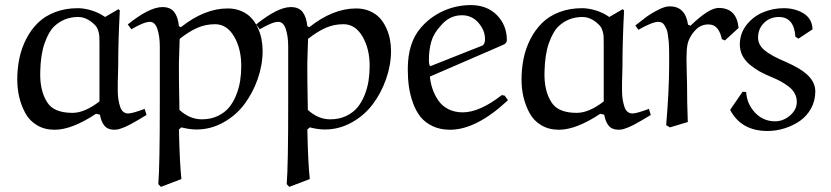

<svg xmlns="http://www.w3.org/2000/svg" viewBox="-20 -498 3267 755"><path d="M393.1 -431.2 445.8 -461.9 451.2 -457Q444.8 -337.9 444.8 -238.8Q444.8 -229 444.1 -209.2Q443.4 -189.5 443.1 -174.3Q442.9 -159.2 443.1 -139.4Q443.4 -119.6 445.8 -105.5Q448.2 -91.3 452.4 -78.4Q456.5 -65.4 464.6 -58.6Q472.7 -51.8 483.9 -51.8Q500.5 -51.8 548.8 -69.8L556.2 -45.9Q553.2 -44.4 542.5 -37.8Q531.7 -31.2 527.6 -28.8Q523.4 -26.4 513.2 -20.5Q502.9 -14.6 497.6 -11.7Q492.2 -8.8 483.2 -4.2Q474.1 0.5 468 2.7Q461.9 4.9 454.6 7.6Q447.3 10.3 441.4 11.2Q435.5 12.2 430.2 12.2Q404.3 12.2 391.1 -3.2Q377.9 -18.6 373 -46.9L357.9 -50.8Q262.7 12.2 194.8 12.2Q155.3 12.2 125.5 -5.6Q95.7 -23.4 79.6 -53.2Q63.5 -83 55.7 -116Q47.9 -148.9 47.9 -185.1Q47.9 -228.5 56.2 -268.6Q64.5 -308.6 83 -344.7Q101.6 -380.9 128.7 -407.7Q155.8 -434.6 196.3 -450.2Q236.8 -465.8 286.1 -465.8Q311.5 -465.8 340.6 -456.8Q369.6 -447.8 393.1 -431.2ZM371.1 -99.1V-329.1Q371.1 -346.2 370.6 -355.5Q370.1 -364.7 366.2 -377.4Q362.3 -390.1 355 -397.9Q323.2 -431.2 287.1 -431.2Q231.4 -431.2 191.9 -393.1Q171.4 -373 155.5 -328.4Q139.6 -283.7 138.2 -214.8Q136.2 -140.6 166 -95.2Q191.9 -54.2 265.1 -54.2Q313 -54.2 371.1 -99.1Z M693.4 206.1 612.8 236.8 602.5 226.1Q608.4 156.2 608.4 -94.2V-314.9Q608.4 -354.5 599.1 -383.3Q589.8 -412.1 569.3 -412.1Q545.9 -412.1 496.6 -382.8L482.4 -401.9Q567.4 -470.2 618.7 -470.2Q650.4 -470.2 665.3 -450.4Q680.2 -430.7 683.6 -395L691.4 -391.1Q784.2 -464.8 875.5 -464.8Q904.8 -464.8 928.7 -454.6Q952.6 -444.3 968 -427.7Q983.4 -411.1 993.7 -388.9Q1003.9 -366.7 1008.3 -344Q1012.7 -321.3 1012.7 -297.9Q1012.7 -242.7 993.4 -187.5Q974.1 -132.3 940.9 -88.1Q907.7 -43.9 858.2 -16.4Q808.6 11.2 752.4 11.2Q725.6 11.2 693.4 2.9L683.6 11.2Q686.5 145 693.4 206.1ZM685.5 -65.9Q726.1 -28.8 773.4 -28.8Q808.6 -28.8 835.9 -41.7Q863.3 -54.7 880.4 -75.2Q897.5 -95.7 908.7 -123.8Q919.9 -151.9 924.3 -180.2Q928.7 -208.5 928.7 -238.8Q928.7 -306.6 900.4 -354.7Q872.1 -402.8 825.7 -402.8Q789.1 -402.8 756.3 -388.7Q723.6 -374.5 686.5 -345.2Q686.5 -342.8 685.1 -300.5Q683.6 -258.3 683.6 -252Q683.6 -235.4 683.6 -216.1Q683.6 -196.8 683.8 -179.2Q684.1 -161.6 684.3 -144.5Q684.6 -127.4 684.8 -113.5Q685.1 -99.6 685.3 -88.9Q685.5 -78.1 685.5 -72.3Z M1198.2 206.1 1117.7 236.8 1107.4 226.1Q1113.3 156.2 1113.3 -94.2V-314.9Q1113.3 -354.5 1104 -383.3Q1094.7 -412.1 1074.2 -412.1Q1050.8 -412.1 1001.5 -382.8L987.3 -401.9Q1072.3 -470.2 1123.5 -470.2Q1155.3 -470.2 1170.2 -450.4Q1185.1 -430.7 1188.5 -395L1196.3 -391.1Q1289.1 -464.8 1380.4 -464.8Q1409.7 -464.8 1433.6 -454.6Q1457.5 -444.3 1472.9 -427.7Q1488.3 -411.1 1498.5 -388.9Q1508.8 -366.7 1513.2 -344Q1517.6 -321.3 1517.6 -297.9Q1517.6 -242.7 1498.3 -187.5Q1479 -132.3 1445.8 -88.1Q1412.6 -43.9 1363 -16.4Q1313.5 11.2 1257.3 11.2Q1230.5 11.2 1198.2 2.9L1188.5 11.2Q1191.4 145 1198.2 206.1ZM1190.4 -65.9Q1231 -28.8 1278.3 -28.8Q1313.5 -28.8 1340.8 -41.7Q1368.2 -54.7 1385.3 -75.2Q1402.3 -95.7 1413.6 -123.8Q1424.8 -151.9 1429.2 -180.2Q1433.6 -208.5 1433.6 -238.8Q1433.6 -306.6 1405.3 -354.7Q1377 -402.8 1330.6 -402.8Q1293.9 -402.8 1261.2 -388.7Q1228.5 -374.5 1191.4 -345.2Q1191.4 -342.8 1189.9 -300.5Q1188.5 -258.3 1188.5 -252Q1188.5 -235.4 1188.5 -216.1Q1188.5 -196.8 1188.7 -179.2Q1189 -161.6 1189.2 -144.5Q1189.5 -127.4 1189.7 -113.5Q1189.9 -99.6 1190.2 -88.9Q1190.4 -78.1 1190.4 -72.3Z M1712.4 -396Q1685.5 -367.2 1676 -334.5Q1666.5 -301.8 1666.5 -259.8Q1666.5 -253.9 1668.5 -242.2L1672.4 -237.8L1874.5 -317.9Q1887.2 -322.3 1887.2 -344.2Q1887.2 -378.4 1861.6 -408.2Q1835.9 -438 1796.4 -438Q1746.6 -438 1712.4 -396ZM1952.1 -318.8 1670.4 -196.8Q1672.9 -171.4 1680.9 -147.9Q1689 -124.5 1703.6 -103Q1718.3 -81.5 1742.9 -68.8Q1767.6 -56.2 1799.3 -56.2Q1866.2 -56.2 1953.1 -124L1964.4 -122.1L1977.5 -104Q1853.5 12.2 1749.5 12.2Q1710.9 12.2 1681.2 -2Q1651.4 -16.1 1633.3 -38.8Q1615.2 -61.5 1603.8 -93.8Q1592.3 -126 1587.9 -157.7Q1583.5 -189.5 1583.5 -226.1Q1583.5 -329.6 1634.3 -388.2Q1670.9 -431.2 1722.7 -454.6Q1774.4 -478 1831.5 -478Q1895 -478 1934.1 -438.5Q1973.1 -398.9 1973.1 -339.8Q1973.1 -334 1969.7 -329.8Q1966.3 -325.7 1963.1 -324Q1960 -322.3 1952.1 -318.8Z M2376 -431.2 2428.7 -461.9 2434.1 -457Q2427.7 -337.9 2427.7 -238.8Q2427.7 -229 2427 -209.2Q2426.3 -189.5 2426 -174.3Q2425.8 -159.2 2426 -139.4Q2426.3 -119.6 2428.7 -105.5Q2431.2 -91.3 2435.3 -78.4Q2439.5 -65.4 2447.5 -58.6Q2455.6 -51.8 2466.8 -51.8Q2483.4 -51.8 2531.7 -69.8L2539.1 -45.9Q2536.1 -44.4 2525.4 -37.8Q2514.6 -31.2 2510.5 -28.8Q2506.3 -26.4 2496.1 -20.5Q2485.8 -14.6 2480.5 -11.7Q2475.1 -8.8 2466.1 -4.2Q2457 0.5 2450.9 2.7Q2444.8 4.9 2437.5 7.6Q2430.2 10.3 2424.3 11.2Q2418.5 12.2 2413.1 12.2Q2387.2 12.2 2374 -3.2Q2360.8 -18.6 2356 -46.9L2340.8 -50.8Q2245.6 12.2 2177.7 12.2Q2138.2 12.2 2108.4 -5.6Q2078.6 -23.4 2062.5 -53.2Q2046.4 -83 2038.6 -116Q2030.8 -148.9 2030.8 -185.1Q2030.8 -228.5 2039.1 -268.6Q2047.4 -308.6 2065.9 -344.7Q2084.5 -380.9 2111.6 -407.7Q2138.7 -434.6 2179.2 -450.2Q2219.7 -465.8 2269 -465.8Q2294.4 -465.8 2323.5 -456.8Q2352.5 -447.8 2376 -431.2ZM2354 -99.1V-329.1Q2354 -346.2 2353.5 -355.5Q2353 -364.7 2349.1 -377.4Q2345.2 -390.1 2337.9 -397.9Q2306.2 -431.2 2270 -431.2Q2214.4 -431.2 2174.8 -393.1Q2154.3 -373 2138.4 -328.4Q2122.6 -283.7 2121.1 -214.8Q2119.1 -140.6 2148.9 -95.2Q2174.8 -54.2 2248 -54.2Q2295.9 -54.2 2354 -99.1Z M2830.6 -338.9 2818.4 -344.2Q2814 -368.7 2801.3 -385.3Q2788.6 -401.9 2765.6 -401.9Q2737.8 -401.9 2718.3 -383.3Q2698.7 -364.7 2688.5 -339.8Q2682.1 -324.7 2680.4 -298.6Q2678.7 -272.5 2680.2 -225.3Q2681.6 -178.2 2681.6 -169.9Q2681.6 -94.2 2684.6 -18.1L2614.3 2.9L2599.6 -5.9Q2611.3 -145.5 2611.3 -243.2Q2611.3 -247.6 2611.3 -256.3Q2611.3 -275.4 2611.3 -284.9Q2611.3 -294.4 2610.8 -311.8Q2610.4 -329.1 2609.1 -338.9Q2607.9 -348.6 2606.2 -362.1Q2604.5 -375.5 2601.1 -382.8Q2597.7 -390.1 2593.3 -397.9Q2588.9 -405.8 2582.5 -408.9Q2576.2 -412.1 2568.4 -412.1Q2545.4 -412.1 2490.2 -380.9L2478.5 -397.9Q2508.8 -421.9 2523.9 -433.1Q2539.1 -444.3 2566.7 -458.7Q2594.2 -473.1 2613.3 -473.1Q2675.3 -473.1 2685.5 -400.9L2695.3 -397Q2767.6 -466.8 2805.7 -466.8Q2877 -466.8 2884.3 -388.2Z M3175.3 -382.8 3120.1 -346.2 3107.9 -353Q3102.5 -431.2 3043 -431.2Q3007.8 -431.2 2984.4 -408Q2960.9 -384.8 2960.9 -350.1Q2960.9 -321.3 2987.1 -299.8Q3013.2 -278.3 3071.3 -253.9Q3129.9 -228.5 3158 -200.7Q3186 -172.9 3186 -138.2Q3186 -101.6 3169.2 -71.3Q3152.3 -41 3125 -22.2Q3097.7 -3.4 3064.7 6.8Q3031.7 17.1 2998 17.1Q2895 17.1 2851.1 -65.9L2899.9 -137.2L2914.1 -136.2Q2917 -88.9 2949.2 -54.9Q2981.4 -21 3027.8 -21Q3060.1 -21 3086.7 -43.9Q3113.3 -66.9 3113.3 -97.2Q3113.3 -115.2 3105 -130.6Q3096.7 -146 3080.8 -158Q3064.9 -169.9 3050 -178Q3035.2 -186 3014.2 -194.8Q2987.8 -205.6 2967.5 -216.8Q2947.3 -228 2928.5 -243.7Q2909.7 -259.3 2899.4 -279.5Q2889.2 -299.8 2889.2 -323.2Q2889.2 -366.2 2915.3 -399.7Q2941.4 -433.1 2980.5 -449.5Q3019.5 -465.8 3062 -465.8Q3106.4 -465.8 3139.9 -445.3Q3173.3 -424.8 3175.3 -382.8Z"/></svg>

Font: Aref Ruqaa
Style: Regular
Weight: 400
Designer: Abdoulla Aref
Version: Version 0.7